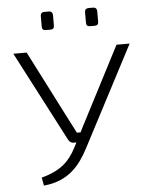

<svg xmlns="http://www.w3.org/2000/svg" viewBox="-59 -734 780 990"><g transform="rotate(-5 330.5 -239.0)"><path d="M231 -591C244 -591 251 -597 251 -610V-665C251 -677 244 -685 231 -685H208C194 -685 188 -677 188 -665V-610C188 -597 194 -591 208 -591ZM460 -591C473 -591 480 -597 480 -610V-665C480 -677 473 -685 460 -685H438C423 -685 417 -677 417 -665V-610C417 -597 423 -591 438 -591ZM632 -484H564L369 -107C360 -90 349 -69 340 -50H321C312 -69 301 -88 292 -106L99 -484H30L273 -17C279 -7 287 0 299 0H314L300 27C267 91 223 138 120 165L128 207C258 195 317 118 361 34Z"/></g></svg>

Font: Exo 2 Light Expanded
Style: Regular
Weight: 300
Width: 7
Designer: Natanael Gama
Version: Version 1.001;PS 001.001;hotconv 1.0.70;makeotf.lib2.5.58329